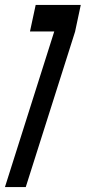

<svg xmlns="http://www.w3.org/2000/svg" viewBox="-33 -755 346 775"><path d="M-13 0H71L270 -627L293 -735H111L88 -628H186Z"/></svg>

Font: League Gothic Condensed Italic
Style: Regular
Weight: 400
Width: 3
Designer: Tyler Finck
Foundry: The League of Moveable Type
Version: Version 1.001;PS 001.001;hotconv 1.0.56;makeotf.lib2.0.21325